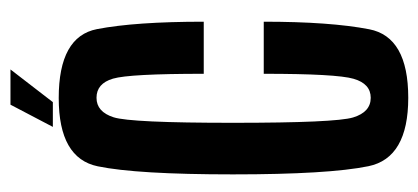

<svg xmlns="http://www.w3.org/2000/svg" viewBox="-242 -574 819 376"><g transform="rotate(-90 168.0 -385.5)"><path d="M165 4Q284.5 4 299.2 -72.5Q314 -149 314 -279H212Q212 -136.5 202.2 -103Q192.5 -69.5 165 -69.5Q137 -69.5 126.5 -104Q116 -138.5 116 -339.5Q116 -539.5 126.8 -573Q137.5 -606.5 165 -606.5Q193 -606.5 202.5 -574.2Q212 -542 212 -396.5H314Q314 -530.5 299.5 -605.5Q285 -680.5 164.5 -680.5Q46.5 -680.5 30.8 -604Q15 -527.5 15 -339.5Q15 -152 31 -74Q47 4 165 4ZM108 -692H156.5L220.5 -775H151.5Z"/></g></svg>

Font: Anybody ExtraCondensed Medium
Style: Regular
Weight: 500
Width: 2
Version: Version 1.113;gftools[0.9.25]